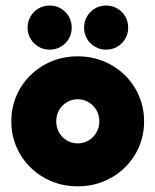

<svg xmlns="http://www.w3.org/2000/svg" viewBox="-20 -646 550 680"><path d="M255.6 13.9Q205.6 13.9 162.8 -3.8Q120.1 -21.5 88.2 -52.8Q56.2 -84 38.2 -125.7Q20.1 -167.4 20.1 -216Q20.1 -264.6 38.2 -306.6Q56.2 -348.6 88.2 -379.9Q120.1 -411.1 162.8 -428.8Q205.6 -446.5 255.6 -446.5Q304.9 -446.5 347.6 -428.8Q390.3 -411.1 422.2 -379.9Q454.2 -348.6 472.2 -306.6Q490.3 -264.6 490.3 -216Q490.3 -167.4 472.2 -125.7Q454.2 -84 422.2 -52.8Q390.3 -21.5 347.6 -3.8Q304.9 13.9 255.6 13.9ZM255.6 -138.2Q276.4 -138.2 293.8 -148.6Q311.1 -159 321.5 -176.7Q331.9 -194.4 331.9 -216.7Q331.9 -238.2 321.5 -255.9Q311.1 -273.6 293.8 -284Q276.4 -294.4 254.9 -294.4Q234 -294.4 216.7 -284Q199.3 -273.6 189.2 -255.9Q179.2 -238.2 179.2 -216.7Q179.2 -194.4 189.2 -176.7Q199.3 -159 216.7 -148.6Q234 -138.2 255.6 -138.2ZM155.6 -470.1Q134 -470.1 116.3 -480.6Q98.6 -491 88.2 -508.7Q77.8 -526.4 77.8 -547.9Q77.8 -570.1 88.2 -587.8Q98.6 -605.6 116.3 -616Q134 -626.4 155.6 -626.4Q177.8 -626.4 195.5 -616Q213.2 -605.6 223.6 -587.8Q234 -570.1 234 -547.9Q234 -526.4 223.6 -508.7Q213.2 -491 195.5 -480.6Q177.8 -470.1 155.6 -470.1ZM355.6 -470.1Q334 -470.1 316.3 -480.6Q298.6 -491 288.2 -508.7Q277.8 -526.4 277.8 -547.9Q277.8 -570.1 288.2 -587.8Q298.6 -605.6 316.3 -616Q334 -626.4 355.6 -626.4Q377.8 -626.4 395.5 -616Q413.2 -605.6 423.6 -587.8Q434 -570.1 434 -547.9Q434 -526.4 423.6 -508.7Q413.2 -491 395.5 -480.6Q377.8 -470.1 355.6 -470.1Z"/></svg>

Font: Afacad Flux Black
Style: Regular
Weight: 900
Designer: Kristian Moeller
Foundry: Dicotype
Version: Version 1.100